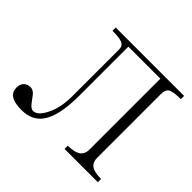

<svg xmlns="http://www.w3.org/2000/svg" viewBox="-166 -865 1068 1068"><g transform="rotate(45 368.0 -330.5)"><path d="M275.4 -605.5V-236.3Q275.4 -145.5 243.2 -83Q213.9 -24.4 178.7 -24.4Q166 -24.4 153.3 -37.1Q146.5 -43.9 131.8 -63.5Q116.2 -85.9 107.4 -94.7Q91.8 -108.4 75.2 -108.4Q50.8 -108.4 36.1 -92.8Q21.5 -78.1 21.5 -52.7Q21.5 -18.6 44.9 -2Q70.3 17.6 130.9 17.6Q210.9 17.6 252 -39.1Q300.8 -107.4 300.8 -266.6V-652.3H552.7V-92.8Q552.7 -59.6 530.3 -43Q505.9 -24.4 452.1 -24.4V1H713.9V-24.4Q655.3 -24.4 632.8 -44.9Q615.2 -60.5 615.2 -93.8V-592.8Q615.2 -627.9 632.8 -639.6Q653.3 -652.3 713.9 -652.3V-677.7H175.8V-652.3Q231.4 -652.3 252.9 -642.6Q275.4 -632.8 275.4 -605.5Z"/></g></svg>

Font: Batang
Style: Regular
Weight: 400
Version: Version 2.21